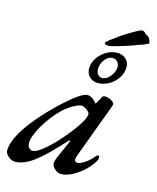

<svg xmlns="http://www.w3.org/2000/svg" viewBox="-134 -894 808 991"><g transform="rotate(15 270.5 -398.0)"><path d="M-12 -32Q-12 -82 36.5 -155.5Q85 -229 177 -318Q281 -416 315 -416Q333 -416 354 -397L365 -384Q369 -384 371 -391Q389 -422 388 -422Q392 -432 404 -432Q421 -432 438 -422.5Q455 -413 455 -403Q455 -400 449 -383L342 -95Q339 -86 339 -79Q339 -64 354 -64Q370 -64 395 -81.5Q420 -99 440 -124Q445 -129 448 -129Q456 -129 456 -116Q456 -106 440.5 -84Q425 -62 405 -44Q374 -16 343 -1Q312 14 289 14Q270 14 253.5 -0.5Q237 -15 237 -31Q237 -41 243 -54Q239 -47 254.5 -83Q270 -119 285 -151Q289 -159 288 -164Q287 -169 282 -163Q195 -66 141 -26Q87 14 42 14Q23 14 5.5 -1Q-12 -16 -12 -32ZM268 -193Q303 -235 324 -269.5Q345 -304 345 -321Q345 -329 330 -342Q311 -355 301 -355Q284 -355 253.5 -337Q223 -319 199 -295Q155 -251 121 -192.5Q87 -134 87 -99Q87 -83 95 -73.5Q103 -64 116 -64Q136 -64 177.5 -99Q219 -134 268 -193ZM287 -550Q287 -580 305 -607Q323 -634 351 -650Q379 -666 407 -666Q435 -666 453.5 -649.5Q472 -633 472 -607Q472 -574 453.5 -547Q435 -520 407 -504.5Q379 -489 350 -489Q323 -489 305 -506Q287 -523 287 -550ZM427 -595Q427 -612 417 -623Q407 -634 391 -634Q368 -634 350 -610.5Q332 -587 332 -559Q332 -542 341 -531Q350 -520 365 -520Q387 -520 407 -544.5Q427 -569 427 -595ZM350 -689Q346 -689 338 -691Q328 -695 334 -704Q350 -719 381 -740Q393 -751 435.5 -777Q478 -803 497 -810Q509 -812 517 -803.5Q525 -795 527 -794Q539 -793 547 -777.5Q555 -762 552 -753Q517 -737 499 -733Q485 -726 438 -711Q391 -696 363 -690Z"/></g></svg>

Font: EB Garamond Medium
Style: Italic
Weight: 500
Italic angle: -17.2°
Designer: Georg Duffner and Octavio Pardo
Foundry: Georg Duffner
Version: Version 1.000